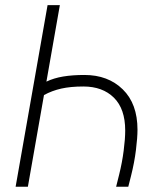

<svg xmlns="http://www.w3.org/2000/svg" viewBox="-20 -713 626 733"><path d="M423.3 0 435.1 -47.4Q446.3 -92.3 452.1 -137.5Q458 -182.6 458 -214.8Q458 -297.4 414.8 -340.1Q371.6 -382.8 298.3 -382.8Q249.5 -382.8 213.9 -374.8Q178.2 -366.7 147.9 -350.1L86.4 0H39.6L161.6 -693.4H208.5L157.2 -401.4Q185.5 -415 221.2 -420.9Q256.8 -426.8 302.2 -426.8Q392.6 -426.8 448.7 -371.8Q504.9 -316.9 504.9 -217.8Q504.9 -188 499 -140.4Q493.2 -92.8 480 -40.5L469.7 0Z"/></svg>

Font: CaskaydiaCove NFP ExtraLight
Style: Italic
Weight: 200
Italic angle: -10°
Designer: Aaron Bell
Foundry: Saja Typeworks
Version: Version 2111.001; VTT 6.35;Nerd Fonts 3.1.1